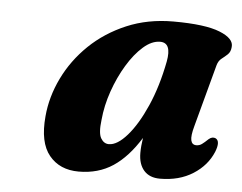

<svg xmlns="http://www.w3.org/2000/svg" viewBox="-39 -762 646 513"><g transform="rotate(5 284.0 -505.0)"><path d="M486.5 -442.5Q479 -415.5 481.8 -403.8Q484.5 -392 496 -392Q504.5 -392 511 -396.8Q517.5 -401.5 527.5 -411Q537 -419 546 -415Q559.5 -408 548 -379Q532.5 -341.5 495.5 -318Q458.5 -294.5 407 -294.5Q379 -294.5 364 -311.5Q349 -328.5 349 -358.5Q349 -376.5 352.5 -399Q320 -346.5 280.8 -320.5Q241.5 -294.5 189 -294.5Q138 -294.5 109.8 -329Q81.5 -363.5 88 -434Q92.5 -486.5 117 -537Q141.5 -587.5 183.2 -627.8Q225 -668 281.5 -692Q338 -716 406.5 -716Q492 -716 531.2 -700.2Q570.5 -684.5 567.5 -661.5Q566.5 -648.5 559 -641.5Q551.5 -634.5 543.2 -628.2Q535 -622 531.5 -610ZM238 -437.5Q233.5 -402 241.5 -388.2Q249.5 -374.5 263 -374.5Q285.5 -374.5 312 -404.8Q338.5 -435 361.8 -487.8Q385 -540.5 398 -608Q407.5 -659 376 -659Q353.5 -659 330.8 -639Q308 -619 288.2 -586.2Q268.5 -553.5 255 -514.8Q241.5 -476 238 -437.5Z"/></g></svg>

Font: Fraunces 72pt S050
Style: Bold Italic
Weight: 700
Italic angle: -16°
Version: Version 1.000; ttfautohint (v1.8.3)